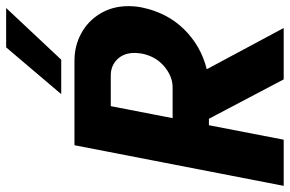

<svg xmlns="http://www.w3.org/2000/svg" viewBox="-185 -763 942 624"><g transform="rotate(-90 286.0 -451.0)"><path d="M126 -680H401Q449 -680 489.5 -658Q530 -636 554 -596Q578 -556 578 -505Q578 -482 574 -462Q557 -379 503 -324Q449 -269 373 -250L507 0H340L212 -243H191L144 0H-6ZM314 -361Q350 -361 382.5 -388.5Q415 -416 424 -462Q426 -478 426 -484Q426 -520 405 -541Q384 -562 353 -562H253L214 -361ZM444 -902H572L404 -723H292Z"/></g></svg>

Font: Teachers
Style: Bold Italic
Weight: 700
Designer: Alfredo Marco Pradil & Chank Diesel
Version: Version 0.009